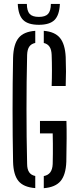

<svg xmlns="http://www.w3.org/2000/svg" viewBox="-20 -965 400 991"><path d="M162 5.9Q101.6 1.3 75.3 -30.7Q49.1 -62.8 47.5 -129.8Q46 -196.4 45.5 -263.9Q44.9 -331.4 44.9 -398.9Q44.9 -466.4 45.5 -533.7Q46 -601 47.5 -667.4Q49.6 -736.7 76 -769.2Q102.4 -801.7 162 -805.9V-743.4Q141 -738.8 131 -724.1Q121 -709.4 120 -682.1Q118.2 -611.3 117.5 -540.8Q116.8 -470.4 116.8 -400.3Q116.8 -330.2 117.5 -260Q118.2 -189.7 120 -118.5Q120.2 -91.6 130.2 -76.4Q140.2 -61.2 162 -56.6ZM206 6.3V-56.2Q228.3 -60.4 239.5 -75.6Q250.8 -90.8 252 -118.5Q252.6 -144.3 252.9 -171Q253.1 -197.7 252.9 -224.2Q252.6 -250.7 252 -276.5H186.3V-340.9H322.9Q324.2 -302.2 323.9 -250.1Q323.6 -198.1 322.3 -129.8Q319.7 -62.5 292.6 -30.4Q265.5 1.7 206 6.3ZM246.6 -521.1Q248.1 -560.6 248.1 -601.6Q248.1 -642.7 246.6 -682.1Q245.6 -708.8 235.7 -723.7Q225.8 -738.6 206 -743.2V-805.9Q263 -801.3 289.4 -769.4Q315.8 -737.5 319.1 -670.8Q320.6 -633.5 320.6 -596.2Q320.6 -558.9 319.1 -521.1ZM180.6 -837Q124.8 -837 99.5 -861.9Q74.3 -886.8 71.7 -944.8H118.6Q119 -908.6 133.1 -893.2Q147.2 -877.8 180.6 -877.8Q214 -877.8 228.1 -893.2Q242.2 -908.6 242.6 -944.8H289.1Q286.5 -886.8 261.4 -861.9Q236.3 -837 180.6 -837Z"/></svg>

Font: Big Shoulders Stencil Display SC Thin
Style: Regular
Weight: 100
Designer: Patric King
Foundry: XO Type Co
Version: Version 2.001